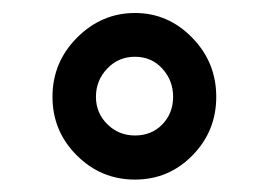

<svg xmlns="http://www.w3.org/2000/svg" viewBox="-20 -741 420 300"><path d="M190.9 -720.7Q242.7 -720.7 280.3 -682.1Q317.9 -643.6 317.9 -589.8Q317.9 -536.1 280.8 -498.3Q243.7 -460.4 190.9 -460.4Q137.7 -460.4 99.9 -498.3Q62 -536.1 62 -589.8Q62 -643.6 100.3 -682.1Q138.7 -720.7 190.9 -720.7ZM190.9 -529.3Q216.8 -529.3 233.6 -546.6Q250.5 -564 250.5 -589.8Q250.5 -615.2 233.6 -633.8Q216.8 -652.3 190.9 -652.3Q165 -652.3 147.5 -633.8Q129.9 -615.2 129.9 -589.8Q129.9 -564.5 147.7 -546.9Q165.5 -529.3 190.9 -529.3Z"/></svg>

Font: Roboto Medium
Style: Regular
Weight: 500
Designer: Google
Version: Version 2.134; 2016; ttfautohint (v1.6)